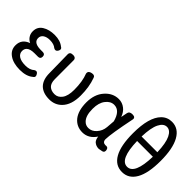

<svg xmlns="http://www.w3.org/2000/svg" viewBox="9 -1492 2247 2247"><g transform="rotate(45 1133.0 -368.0)"><path d="M45.9 -121.1Q45.9 -223.6 149.4 -260.7Q116.2 -276.4 95.7 -305.7Q73.2 -338.9 73.2 -378.9Q73.2 -379.9 73.2 -381.8Q73.2 -455.1 134.3 -493.7Q195.3 -532.2 287.1 -532.2Q378.9 -532.2 434.6 -486.3Q454.1 -476.6 454.1 -458Q454.1 -447.3 446.3 -433.6Q433.6 -411.1 414.1 -411.1Q404.3 -411.1 392.6 -418Q391.6 -418 391.6 -418Q356.4 -450.2 288.1 -450.2Q237.3 -450.2 205.1 -428.7Q173.8 -407.2 173.8 -370.1Q173.8 -338.9 192.4 -320.3Q220.7 -292 293.9 -292H328.1Q346.7 -292 356.4 -282.2Q366.2 -272.5 366.2 -252.4Q366.2 -232.4 356.4 -222.7Q346.7 -212.9 328.1 -212.9H277.3Q273.4 -212.9 269.5 -212.9Q197.3 -212.9 168 -183.6Q147.5 -163.1 147.5 -128.9Q147.5 -85.9 185.1 -60.5Q222.7 -35.2 295.9 -35.2Q369.1 -35.2 408.2 -72.3Q419.9 -80.1 431.6 -80.1Q449.2 -80.1 461.9 -57.6Q470.7 -43 470.7 -32.2Q470.7 -15.6 453.1 -4.9Q393.6 46.9 285.2 46.9Q176.8 46.9 112.3 2Q45.9 -43 45.9 -121.1Z M562.5 -506.8Q574.2 -518.6 602.1 -518.6Q629.9 -518.6 641.6 -505.9Q651.4 -497.1 651.4 -480.5L652.3 -167Q652.3 -100.6 684.6 -69.3Q717.8 -39.1 770.5 -39.1Q771.5 -39.1 773.4 -39.1Q828.1 -39.1 864.7 -88.9Q901.4 -138.7 901.4 -238.3Q901.4 -377 864.3 -470.7Q863.3 -474.6 863.3 -482.4Q863.3 -496.1 873 -506.3Q882.8 -516.6 904.3 -521.5Q916 -524.4 925.8 -524.4Q943.4 -524.4 953.1 -514.6Q958 -509.8 962.9 -496.1Q1002.9 -386.7 1002.9 -246.1Q1002.9 -90.8 926.8 -14.6Q865.2 47.9 772.5 47.9Q668 47.9 612.3 -7.8Q557.6 -64.5 557.6 -172.9L552.7 -480.5Q552.7 -497.1 562.5 -506.8Z M1486.3 -50.8Q1421.9 46.9 1319.3 46.9Q1222.7 46.9 1163.1 -26.4Q1105.5 -99.6 1104.5 -233.4Q1104.5 -368.2 1175.8 -449.2Q1248 -532.2 1347.7 -532.2Q1405.3 -532.2 1451.2 -496.1Q1492.2 -464.8 1514.6 -403.3L1530.3 -482.4Q1537.1 -518.6 1585.9 -518.6Q1613.3 -518.6 1624 -507.8Q1631.8 -500 1631.8 -487.3Q1631.8 -483.4 1630.9 -479.5Q1569.3 -177.7 1568.4 -89.8Q1568.4 -64.5 1581.1 -51.8Q1594.7 -39.1 1614.3 -39.1H1621.1Q1627 -40 1631.8 -40Q1646.5 -40 1654.8 -31.7Q1663.1 -23.4 1666 -6.8Q1667 0 1667 5.9Q1667 19.5 1659.2 27.8Q1651.4 36.1 1637.7 38.1Q1591.8 46.9 1591.8 46.9Q1545.9 46.9 1515.6 19.5Q1515.6 19.5 1514.6 19.5Q1490.2 -5.9 1486.3 -50.8ZM1489.3 -305.7Q1453.1 -445.3 1357.4 -446.3Q1296.9 -446.3 1253.9 -389.6Q1210 -334 1210 -236.3Q1210 -233.4 1210 -231.4Q1210 -118.2 1259.8 -69.3Q1289.1 -39.1 1333 -39.1Q1389.6 -39.1 1431.6 -86.9Q1475.6 -135.7 1481.4 -203.1Z M1975.6 46.9Q1864.3 46.9 1805.2 -57.6Q1746.1 -162.1 1746.1 -366.2Q1746.1 -630.9 1846.7 -731.4Q1899.4 -784.2 1975.6 -784.2Q2085 -784.2 2145 -676.8Q2205.1 -569.3 2205.1 -365.7Q2205.1 -162.1 2145.5 -57.6Q2085.9 46.9 1975.6 46.9ZM2105.5 -410.2Q2100.6 -557.6 2065.9 -628.9Q2031.2 -700.2 1975.6 -700.2Q1919.9 -700.2 1884.8 -629.4Q1849.6 -558.6 1844.7 -410.2ZM1844.7 -335.9Q1852.5 -39.1 1975.1 -39.1Q2097.7 -39.1 2105.5 -335.9Z"/></g></svg>

Font: TaiwanPearl
Style: Regular
Weight: 400
Version: Version 2.102